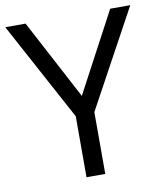

<svg xmlns="http://www.w3.org/2000/svg" viewBox="-81 -780 722 847"><g transform="rotate(-10 280.0 -357.0)"><path d="M0 -714 238 -273V0H322V-277L560 -714H470L280 -357L91 -714Z"/></g></svg>

Font: OpenSansMMV
Style: Regular
Weight: 400
Designer: Steve Matteson
Foundry: Ascender Corporation
Version: Version 4.000